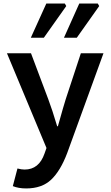

<svg xmlns="http://www.w3.org/2000/svg" viewBox="-20 -838 624 1078"><path d="M52 207 78 108Q101 114 118 114Q199 114 230 24L241 -7L19 -539H154L251 -281Q273 -223 301 -129H305L313 -157Q335 -236 349 -281L434 -539H561L357 22Q319 122 267 171Q215 220 127 220Q84 220 52 207ZM425 -818H529L537 -804L411 -626H339ZM240 -818H344L352 -804L226 -626H153Z"/></svg>

Font: Nebula Sans Semibold
Style: Regular
Weight: 600
Designer: Paul D. Hunt for Adobe (as Source Sans)
Foundry: Nebula Entertainment & Broadcasting LLC
Version: Version 1.010